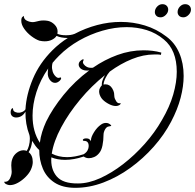

<svg xmlns="http://www.w3.org/2000/svg" viewBox="-31 -813 935 920"><path d="M330 87Q269 87 230.5 62Q192 37 174.5 -4.5Q157 -46 157 -94Q147 -103 139 -114Q131 -125 123 -138Q122 -123 117.5 -108.5Q113 -94 106 -84Q126 -69 126 -37Q126 -20 117 0Q110 16 93 33.5Q76 51 55.5 62.5Q35 74 17 74Q14 74 11 73.5Q8 73 5 72Q-5 69 -8 64.5Q-11 60 -11 58Q8 60 16.5 42.5Q25 25 25 10Q25 3 24 -4.5Q23 -12 23 -21Q23 -28 24 -36Q25 -44 29 -54Q35 -70 50 -81.5Q65 -93 82 -93Q90 -93 97 -90Q103 -98 107.5 -114.5Q112 -131 112 -148Q112 -153 111.5 -157.5Q111 -162 110 -166Q90 -218 91 -278Q75 -250 46 -250Q36 -250 28 -256Q20 -263 20 -275Q20 -286 25.5 -292.5Q31 -299 32 -288Q33 -280 42.5 -276Q52 -272 63 -273Q69 -274 77.5 -277.5Q86 -281 91 -289Q95 -360 126.5 -435Q158 -510 220 -572Q254 -606 294 -631Q279 -631 264.5 -633.5Q250 -636 240 -641Q233 -630 218 -622.5Q203 -615 183 -615Q172 -615 158 -618Q140 -624 119.5 -639.5Q99 -655 85 -675Q71 -695 71 -713Q71 -727 76 -731.5Q81 -736 83 -737Q83 -721 97.5 -714Q112 -707 126 -707Q132 -707 140 -709Q148 -711 157 -713Q166 -715 178 -715Q183 -715 188 -714.5Q193 -714 199 -713Q217 -709 231 -694.5Q245 -680 245 -662Q245 -655 244 -651Q260 -644 285 -644Q296 -644 306.5 -645.5Q317 -647 327 -651Q378 -678 434.5 -693Q491 -708 548 -708Q607 -708 663 -691Q719 -674 766 -638Q807 -608 828 -559Q849 -510 849 -449Q849 -400 834.5 -344.5Q820 -289 789 -230Q756 -167 705.5 -110Q655 -53 593.5 -8.5Q532 36 464.5 61.5Q397 87 330 87ZM343 66Q393 66 448.5 41Q504 16 559 -26.5Q614 -69 662.5 -123.5Q711 -178 745 -238Q782 -301 799 -360Q816 -419 816 -469Q816 -573 754 -624Q717 -655 671.5 -669Q626 -683 576 -683Q519 -683 460 -666Q401 -649 347.5 -618.5Q294 -588 252 -546Q235 -529 221 -512Q218 -502 218 -492Q218 -485 219.5 -479Q221 -473 222 -468Q227 -455 236.5 -446Q246 -437 255 -441Q257 -442 259 -442Q262 -442 262 -438Q262 -433 256 -427Q245 -416 233 -416Q220 -416 210 -427.5Q200 -439 198 -456V-463Q198 -468 198.5 -474Q199 -480 200 -485Q162 -430 143.5 -371.5Q125 -313 125 -259Q125 -182 160 -129Q163 -155 171 -180.5Q179 -206 190 -230Q220 -292 273.5 -358Q327 -424 397 -476Q394 -475 391 -475Q388 -475 385 -475Q372 -475 361.5 -480.5Q351 -486 347 -497Q346 -499 346 -503Q346 -514 354.5 -521.5Q363 -529 367 -529Q372 -529 368 -521Q364 -514 370 -505.5Q376 -497 386 -492Q394 -488 405 -488Q407 -488 410 -488Q413 -488 415 -489Q470 -527 531.5 -549.5Q593 -572 657 -572Q678 -572 699.5 -569.5Q721 -567 742 -561L740 -550Q732 -552 724 -552Q716 -552 708 -552Q656 -552 601.5 -530Q547 -508 495 -470Q484 -458 475 -440Q466 -422 465 -408Q468 -409 474 -409Q495 -409 507 -389Q514 -377 515.5 -367.5Q517 -358 517 -350Q518 -340 526 -327.5Q534 -315 547 -319V-318Q547 -312 538 -308Q532 -305 524 -305Q507 -305 486 -317Q465 -329 455 -343Q444 -359 444 -375Q444 -384 448 -391.5Q452 -399 456 -403L457 -404Q456 -417 461 -430Q466 -443 472 -453Q408 -402 353 -336Q298 -270 262 -202.5Q226 -135 217 -77Q249 -60 291 -60Q309 -60 328.5 -63.5Q348 -67 370 -74Q383 -82 388.5 -92.5Q394 -103 394 -113Q394 -138 372 -138H371Q367 -138 366 -141Q365 -144 369 -147Q374 -150 382 -150Q388 -150 391 -149Q400 -146 405 -136V-142Q405 -156 419.5 -179.5Q434 -203 453 -216Q464 -224 477 -224Q490 -224 500 -214Q502 -212 502 -210Q502 -209 490 -207Q480 -206 472.5 -193Q465 -180 465 -166Q465 -141 460 -116Q455 -91 443 -78Q433 -66 420 -60.5Q407 -55 395 -55Q381 -55 370 -63Q323 -47 281 -47Q244 -47 215 -59Q211 -3 240.5 32Q270 67 343 66ZM848 -730Q834 -730 827 -737.5Q820 -745 820 -755Q820 -770 831 -781.5Q842 -793 856 -793Q869 -793 876.5 -785.5Q884 -778 884 -767Q884 -753 872.5 -741.5Q861 -730 848 -730ZM739 -730Q725 -730 718 -737.5Q711 -745 711 -755Q711 -770 722 -781.5Q733 -793 747 -793Q760 -793 767.5 -785.5Q775 -778 775 -767Q775 -753 763.5 -741.5Q752 -730 739 -730Z"/></svg>

Font: Fleur De Leah
Style: Regular
Weight: 400
Designer: Robert E. Leuschke
Foundry: Robert E. Leuschke
Version: Version 1.010; ttfautohint (v1.8.3)